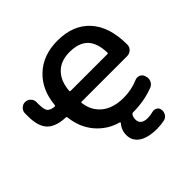

<svg xmlns="http://www.w3.org/2000/svg" viewBox="-233 -977 1387 1387"><g transform="rotate(-45 460.5 -284.0)"><path d="M349.6 -446.3Q349.6 -439.5 357.4 -439.5H732.4Q740.2 -439.5 740.2 -446.3Q737.3 -545.9 692.4 -593.8Q645.5 -643.6 548.8 -643.6Q458 -643.6 406.2 -589.8Q355.5 -537.1 349.6 -446.3ZM566.4 -10.7Q557.6 -10.7 553.7 -4.9Q541 11.7 541 37.1Q541 93.8 613.3 93.8Q639.6 93.8 668 85.9Q674.8 84 681.6 84Q693.4 84 705.1 90.8Q721.7 100.6 724.6 120.1Q725.6 125 725.6 129.9Q725.6 147.5 715.8 164.1Q703.1 183.6 680.7 188.5Q645.5 196.3 609.4 196.3Q607.4 196.3 604.5 196.3Q512.7 196.3 463.9 163.1Q415 129.9 415 70.3Q415 20.5 449.2 -19.5Q451.2 -21.5 450.2 -23.9Q449.2 -26.4 447.3 -27.3Q350.6 -52.7 283.2 -130.9Q216.8 -209 205.1 -321.3Q204.1 -328.1 196.3 -328.1Q98.6 -332 54.7 -377Q8.8 -423.8 8.8 -528.3V-557.6Q8.8 -581.1 25.9 -598.1Q43 -615.2 66.4 -615.2H67.4Q90.8 -615.2 107.9 -598.1Q125 -581.1 125 -557.6V-532.2Q125 -477.5 141.6 -460Q157.2 -444.3 194.3 -440.4Q202.1 -440.4 203.1 -447.3Q215.8 -591.8 306.6 -676.8Q398.4 -763.7 545.9 -763.7Q705.1 -763.7 793.9 -666.5Q882.8 -569.3 882.8 -389.6Q882.8 -387.7 882.8 -385.7Q882.8 -361.3 864.7 -344.7Q846.7 -328.1 821.3 -328.1H357.4Q350.6 -328.1 351.6 -321.3Q361.3 -237.3 421.9 -185.5Q485.4 -132.8 593.8 -132.8Q671.9 -132.8 743.2 -163.1Q753.9 -168 764.6 -168Q774.4 -168 785.2 -164.1Q805.7 -155.3 812.5 -134.8L814.5 -127Q818.4 -117.2 818.4 -106.4Q818.4 -93.8 812.5 -80.1Q801.8 -57.6 779.3 -48.8Q679.7 -10.7 568.4 -10.7Z"/></g></svg>

Font: Gen Jyuu Gothic P Bold
Style: Bold
Weight: 700
Designer: [Source Han Sans]
Ryoko NISHIZUKA  (kana & ideographs); Paul D. Hunt (Latin, Greek & Cyrillic); Wenlong ZHANG  (bopomofo
Version: Version 1.002.20150607